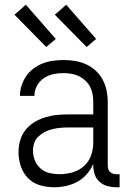

<svg xmlns="http://www.w3.org/2000/svg" viewBox="-20 -781 540 809"><path d="M208 8Q178 8 148.5 -0.5Q119 -9 98 -30.5Q77 -52 67.5 -81Q58 -110 58 -140Q58 -165 65 -189.5Q72 -214 87.5 -233.5Q103 -253 124.5 -266Q146 -279 170 -286.5Q194 -294 218.5 -296.5Q243 -299 268 -299H373V-352Q373 -368 370 -384.5Q367 -401 359.5 -415.5Q352 -430 339.5 -441.5Q327 -453 312.5 -460Q298 -467 281.5 -470Q265 -473 248 -473Q226 -473 204.5 -468.5Q183 -464 164.5 -451.5Q146 -439 135.5 -419Q125 -399 125 -377H64Q64 -399 71 -420.5Q78 -442 90.5 -460.5Q103 -479 121.5 -492.5Q140 -506 160.5 -514Q181 -522 203.5 -525Q226 -528 248 -528Q273 -528 297 -524Q321 -520 343 -510Q365 -500 383 -483.5Q401 -467 412.5 -445.5Q424 -424 429 -400Q434 -376 434 -352V-84Q434 -76 436 -69Q438 -62 443 -57Q448 -52 455.5 -49.5Q463 -47 470 -47H484V8H470Q451 8 432.5 3Q414 -2 399.5 -15Q385 -28 379 -46.5Q373 -65 373 -84V-91Q363 -67 346 -47.5Q329 -28 306.5 -15.5Q284 -3 258.5 2.5Q233 8 208 8ZM230 -47Q257 -47 284.5 -54.5Q312 -62 333 -80.5Q354 -99 363.5 -125.5Q373 -152 373 -180V-244H268Q252 -244 235 -242.5Q218 -241 201.5 -237Q185 -233 170 -225.5Q155 -218 142.5 -206.5Q130 -195 124.5 -179Q119 -163 119 -146Q119 -125 127 -105Q135 -85 151 -71Q167 -57 188 -52Q209 -47 230 -47ZM345 -583 211 -719 259 -761 385 -617ZM175 -583 41 -719 89 -761 215 -617Z"/></svg>

Font: Iosevka SS18 Light
Style: Regular
Weight: 300
Monospace: yes
Designer: Belleve Invis
Foundry: Belleve Invis
Version: Version 25.1.1; ttfautohint (v1.8.4)